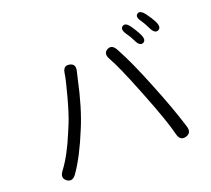

<svg xmlns="http://www.w3.org/2000/svg" viewBox="-133 -981 1266 1150"><g transform="rotate(-20 500.0 -406.5)"><path d="M167 -29Q139 11 107 -12Q75 -36 104 -74Q162 -151 213 -276Q222 -299 232 -321Q255 -376 283 -480Q311 -584 315 -616Q321 -665 360 -657Q400 -650 388 -603Q383 -584 378 -561Q341 -387 291 -269Q229 -117 167 -29ZM868 -12Q828 -1 817 -48Q795 -138 715 -340Q634 -545 598 -606Q574 -648 606 -666Q638 -684 661 -642Q719 -536 787 -364Q854 -199 894 -69Q908 -23 868 -12ZM820 -628Q795 -616 775 -660Q761 -689 745 -711Q717 -750 739 -765Q760 -780 787 -741Q808 -711 822 -683Q844 -640 820 -628ZM930 -668Q906 -656 885 -699Q866 -738 856 -751Q827 -789 847 -804Q867 -820 896 -781Q919 -751 933 -723Q955 -680 930 -668Z"/></g></svg>

Font: Resource Han Rounded JP Normal
Style: Regular
Weight: 350
Designer: Cyano Hao (round all glyphs); Ryoko NISHIZUKA 西塚涼子 (kana, bopomofo & ideographs); Paul D. Hunt (Latin, Greek & Cyrillic)
Foundry: Cyano Hao
Version: 0.990